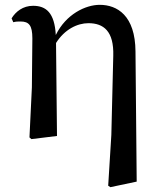

<svg xmlns="http://www.w3.org/2000/svg" viewBox="-20 -563 660 795"><path d="M428 206 437 212 546 189 541 -350C540 -499 465 -543 393 -543C334 -543 253 -504 211 -418C206 -510 171 -539 117 -539C75 -539 45 -515 28 -487L35 -471C46 -474 55 -474 65 -474C100 -474 114 -458 114 -404L112 -201L102 6L110 13L216 0L212 -385C247 -441 300 -467 346 -467C409 -467 452 -434 449 -332L441 -4Z"/></svg>

Font: Noto Serif CJK KR SemiBold
Style: Regular
Weight: 600
Designer: Ryoko NISHIZUKA 西塚涼子 (kana & ideographs); Frank Grießhammer (Latin, Greek & Cyrillic); Wenlong ZHANG 张文龙 (bopomofo); San
Foundry: Adobe
Version: Version 2.001;hotconv 1.1.0;makeotfexe 2.6.0